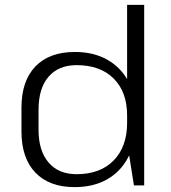

<svg xmlns="http://www.w3.org/2000/svg" viewBox="-20 -760 700 787"><path d="M286 7Q182 7 125 -52.5Q68 -112 68 -221V-319Q68 -428 125 -487.5Q182 -547 287 -547Q362 -547 417.5 -516.5Q473 -486 504 -430.5Q535 -375 535 -297V-248Q535 -170 504 -112.5Q473 -55 417.5 -24Q362 7 286 7ZM294 -46Q391 -46 446 -102.5Q501 -159 501 -256V-287Q501 -383 446 -438Q391 -493 294 -493Q220 -493 179 -445.5Q138 -398 138 -310V-228Q138 -142 179 -94Q220 -46 294 -46ZM501 -176V-740H571V0H529Z"/></svg>

Font: Pathway Extreme 28pt Light
Style: Regular
Weight: 300
Designer: Eduardo Rodriguez Tunni
Foundry: Eduardo Rodriguez Tunni
Version: Version 1.001;gftools[0.9.26]